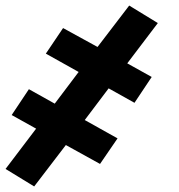

<svg xmlns="http://www.w3.org/2000/svg" viewBox="-25 -498 645 691"><path d="M98 173 -5 110 105 -35 17 -84 79 -177 172 -125 258 -239 140 -305 202 -397 326 -329 440 -478 543 -415 433 -270 521 -221 459 -128 366 -180 280 -66 398 0 335 92 212 24Z"/></svg>

Font: Iosevka Etoile Heavy
Style: Italic
Weight: 900
Italic angle: -9°
Designer: Belleve Invis
Foundry: Belleve Invis
Version: Version 22.1.2; ttfautohint (v1.8.4)